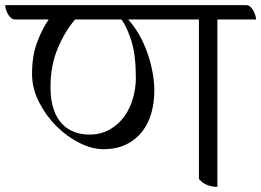

<svg xmlns="http://www.w3.org/2000/svg" viewBox="-59 -722 1019 749"><path d="M789 -646V7Q769 7 750 0Q731 -7 717 -24V-646H441Q463 -622 481.5 -590.5Q500 -559 513.5 -522.5Q527 -486 535 -446Q543 -406 543 -367Q543 -322 531.5 -281Q520 -240 495.5 -208.5Q471 -177 433.5 -158.5Q396 -140 344 -140Q300 -140 251 -164.5Q202 -189 161 -230Q120 -271 93 -324Q66 -377 66 -434Q66 -506 86.5 -559Q107 -612 131 -646H0Q-9 -646 -16 -652Q-23 -658 -28 -667Q-33 -676 -36 -685.5Q-39 -695 -39 -702H901Q910 -702 917 -696Q924 -690 929 -681Q934 -672 937 -662.5Q940 -653 940 -646ZM471 -419Q471 -504 454.5 -559Q438 -614 415 -646H234Q195 -601 166.5 -534Q138 -467 138 -382Q138 -332 150 -296.5Q162 -261 183 -239Q204 -217 231.5 -207Q259 -197 289 -197Q335 -197 369.5 -217Q404 -237 426.5 -268.5Q449 -300 460 -339.5Q471 -379 471 -419Z"/></svg>

Font: Gotu
Style: Regular
Weight: 400
Designer: Sarang Kulkarni & Kailash Malviya
Foundry: Ek Type
Version: Version 2.320;hotconv 1.0.109;makeotfexe 2.5.65596; ttfautoh